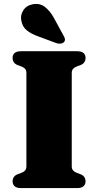

<svg xmlns="http://www.w3.org/2000/svg" viewBox="-20 -962 502 982"><path d="M347 -111Q347 -98.5 353.5 -90.8Q360 -83 372.5 -78L391.5 -71Q417.5 -61 417.5 -34Q417.5 -18.5 407 -9.2Q396.5 0 374.5 0H87.5Q65.5 0 55 -9.2Q44.5 -18.5 44.5 -34Q44.5 -61 70.5 -71L89.5 -78Q102.5 -83 108.8 -90.8Q115 -98.5 115 -111V-589Q115 -601.5 108.8 -609.2Q102.5 -617 89.5 -622L70.5 -629Q44.5 -639 44.5 -666Q44.5 -682 55 -691Q65.5 -700 87.5 -700H374.5Q396.5 -700 407 -691Q417.5 -682 417.5 -666Q417.5 -639 391.5 -629L372.5 -622Q360 -617 353.5 -609.2Q347 -601.5 347 -589ZM255 -871.5 303.5 -782.5Q309.5 -773 311.8 -764Q314 -755 307.5 -747Q301 -740 289.8 -739Q278.5 -738 268 -741.5L176.5 -775.5Q138.5 -789 116.5 -807.2Q94.5 -825.5 89 -857Q83 -883 98.8 -908.5Q114.5 -934 147 -940Q182.5 -947 208.5 -927.5Q234.5 -908 255 -871.5Z"/></svg>

Font: Fraunces
Style: Regular
Weight: 900
Version: Version 1.000;[b76b70a41]